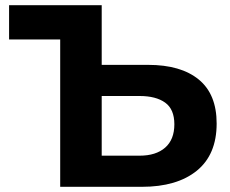

<svg xmlns="http://www.w3.org/2000/svg" viewBox="-20 -720 885 740"><path d="M551 -470Q677 -470 746 -413.5Q815 -357 815 -244Q815 -124 738.5 -62Q662 0 527 0H212V-568H15V-700H372V-470ZM518 -120Q581 -120 616.5 -151Q652 -182 652 -241Q652 -299 616.5 -324.5Q581 -350 518 -350H372V-120Z"/></svg>

Font: MOST Montserrat
Style: Bold
Weight: 700
Designer: Julieta Ulanovsky
Foundry: Julieta Ulanovsky
Version: Version 8.000;March 11, 2024;FontCreator 15.0.0.2926 64-bit